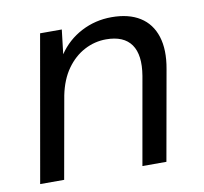

<svg xmlns="http://www.w3.org/2000/svg" viewBox="-64 -593 705 662"><g transform="rotate(-10 288.0 -262.0)"><path d="M25 0 115 -512H191L181 -427Q212 -473 261 -498.5Q310 -524 367 -524Q427 -524 466 -499.5Q505 -475 520 -428Q535 -381 523 -315L467 0H383L437 -306Q449 -378 423 -415Q397 -452 335 -452Q295 -452 259 -433Q223 -414 197 -377.5Q171 -341 160 -287L109 0Z"/></g></svg>

Font: DM Sans 12pt
Style: Italic
Weight: 400
Italic angle: -10°
Version: Version 4.004;gftools[0.9.30]